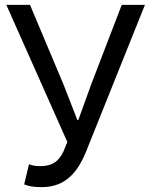

<svg xmlns="http://www.w3.org/2000/svg" viewBox="-20 -754 614 787"><path d="M151 13C244 13 296 -42 333 -133L574 -734H479L353 -406L301 -262H297L241 -406L103 -734H6L256 -172L240 -133C220 -91 193 -73 145 -73C123 -73 111 -76 99 -81L79 2C100 10 119 13 151 13Z"/></svg>

Font: Microsoft YaHei
Style: Regular
Weight: 400
Designer: Ryoko NISHIZUKA 西塚涼子 (kana, bopomofo & ideographs); Paul D. Hunt (Latin, Greek & Cyrillic); Sandoll Communications 산돌커뮤니
Foundry: Adobe
Version: Version 2.001;hotconv 1.0.111;makeotfexe 2.5.65597